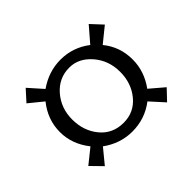

<svg xmlns="http://www.w3.org/2000/svg" viewBox="-99 -535 698 698"><g transform="rotate(-45 250.0 -186.5)"><path d="M128 -187Q128 -128 162 -87Q196 -46 252 -46Q306 -46 340 -87Q374 -128 374 -186Q374 -245 338 -286.5Q302 -328 254 -328Q200 -328 164 -286.5Q128 -245 128 -187ZM252 -1Q190 -1 138 -39L92 17L50 -26L106 -71Q64 -124 64 -186Q64 -250 106 -302L52 -346L90 -388L138 -334Q191 -371 252 -371Q315 -371 366 -332L416 -390L456 -347L398 -300Q438 -251 438 -186Q438 -125 400 -73L454 -27L416 13L368 -40Q317 -1 252 -1Z"/></g></svg>

Font: Fedorovsk Unicode
Style: Medium
Weight: 500
Designer: Aleksandr Andreev and Nikita Simmons
Version: Version 3.2